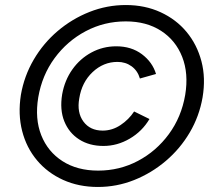

<svg xmlns="http://www.w3.org/2000/svg" viewBox="-20 -732 855 763"><path d="M369 11Q293 11 231 -17Q169 -45 127 -95Q85 -145 68 -211.5Q51 -278 63 -355Q76 -430 114 -495Q152 -560 209 -608.5Q266 -657 335.5 -684.5Q405 -712 480 -712Q556 -712 618 -683.5Q680 -655 721.5 -605Q763 -555 780.5 -488.5Q798 -422 785 -345Q772 -270 734 -205.5Q696 -141 639 -92.5Q582 -44 513 -16.5Q444 11 369 11ZM370 -54Q455 -54 528 -92.5Q601 -131 651 -199Q701 -267 716 -355Q730 -440 704 -506Q678 -572 620 -609.5Q562 -647 480 -647Q394 -647 320.5 -608Q247 -569 197 -501Q147 -433 132 -345Q118 -260 144 -194.5Q170 -129 228.5 -91.5Q287 -54 370 -54ZM391 -152Q335 -152 294.5 -178Q254 -204 235.5 -250Q217 -296 227 -357Q237 -413 267.5 -456Q298 -499 343.5 -523.5Q389 -548 442 -548Q502 -548 544 -516.5Q586 -485 600 -438L536 -420Q527 -451 503 -468.5Q479 -486 447 -486Q391 -486 348 -445.5Q305 -405 295 -341Q285 -285 311.5 -249Q338 -213 388 -213Q426 -213 459 -235Q492 -257 513 -289L574 -259Q545 -210 495.5 -181Q446 -152 391 -152Z"/></svg>

Font: Figtree
Style: Italic
Weight: 400
Italic angle: -9.5°
Foundry: Erik Kennedy
Version: Version 2.001; ttfautohint (v1.8.4.7-5d5b);gftools[0.9.27]